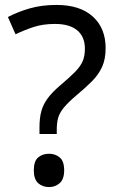

<svg xmlns="http://www.w3.org/2000/svg" viewBox="-20 -744 474 778"><path d="M140 -228Q140 -266 147.5 -293.5Q155 -321 173.5 -346Q192 -371 224 -398Q263 -431 284.5 -453Q306 -475 315 -496Q324 -517 324 -547Q324 -595 293 -621Q262 -647 203 -647Q154 -647 116 -634.5Q78 -622 43 -605L12 -675Q52 -696 100.5 -710Q149 -724 209 -724Q304 -724 356 -677Q408 -630 408 -549Q408 -504 393.5 -472.5Q379 -441 352.5 -414.5Q326 -388 290 -358Q257 -330 239.5 -309Q222 -288 216 -267.5Q210 -247 210 -218V-201H140ZM117 -54Q117 -91 134.5 -106Q152 -121 179 -121Q204 -121 222 -106Q240 -91 240 -54Q240 -18 222 -2Q204 14 179 14Q152 14 134.5 -2Q117 -18 117 -54Z"/></svg>

Font: Noto Sans Tirhuta
Style: Regular
Weight: 400
Designer: Monotype Design Team
Foundry: Monotype Imaging Inc.
Version: Version 2.003; ttfautohint (v1.8.4.7-5d5b)